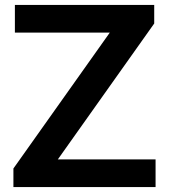

<svg xmlns="http://www.w3.org/2000/svg" viewBox="-20 -760 686 780"><path d="M215 -112.5H612V0H34.5V-75.5L426 -627.5H40.5V-740H606.5V-664.5Z"/></svg>

Font: Encode Sans Semi Expanded SmBd
Style: Regular
Weight: 600
Width: 6
Designer: Multiple Designers
Foundry: Impallari Type
Version: Version 2.000